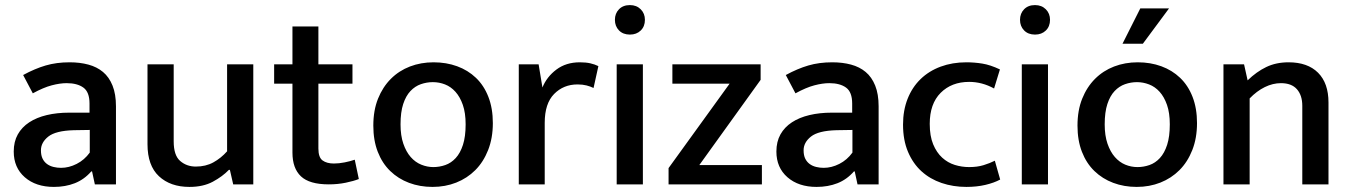

<svg xmlns="http://www.w3.org/2000/svg" viewBox="-20 -725 5310 755"><path d="M71 -430Q117 -455 159.5 -467.5Q202 -480 254 -480Q294 -480 327.5 -471Q361 -462 385 -442Q409 -422 422.5 -388.5Q436 -355 436 -307V0H353L342 -51H339Q311 -19 274 -4.5Q237 10 192 10Q121 10 77.5 -28Q34 -66 34 -129Q34 -168 50 -196.5Q66 -225 95 -244Q124 -263 164 -272.5Q204 -282 252 -282H332V-318Q332 -363 308 -380.5Q284 -398 242 -398Q216 -398 183.5 -389.5Q151 -381 109 -358ZM333 -214 270 -213Q199 -211 170 -188Q141 -165 141 -134Q141 -114 147.5 -101Q154 -88 165 -80Q176 -72 190.5 -68.5Q205 -65 220 -65Q251 -65 281.5 -80.5Q312 -96 333 -125Z M873 -472H976V0H897L884 -57H880Q855 -31 817 -10.5Q779 10 725 10Q650 10 605 -32Q560 -74 560 -158V-472H663V-169Q663 -114 688.5 -92Q714 -70 750 -70Q789 -70 819 -86.5Q849 -103 873 -130Z M1366 -396H1232V-141Q1232 -106 1248.5 -94Q1265 -82 1293 -82Q1313 -82 1335.5 -86.5Q1358 -91 1375 -97L1391 -21Q1371 -13 1339.5 -6.5Q1308 0 1273 0Q1197 0 1163.5 -31.5Q1130 -63 1130 -125V-396H1058V-472H1130V-621H1232V-472H1366Z M1918 -241Q1918 -182 1899.5 -135Q1881 -88 1849 -56Q1817 -24 1774 -7Q1731 10 1681 10Q1631 10 1588.5 -6Q1546 -22 1514.5 -52.5Q1483 -83 1465.5 -128Q1448 -173 1448 -231Q1448 -291 1466.5 -337Q1485 -383 1517 -415Q1549 -447 1592 -463.5Q1635 -480 1685 -480Q1735 -480 1777.5 -464.5Q1820 -449 1851.5 -419Q1883 -389 1900.5 -344Q1918 -299 1918 -241ZM1811 -236Q1811 -281 1800 -312.5Q1789 -344 1771 -364Q1753 -384 1730 -393Q1707 -402 1682 -402Q1658 -402 1635 -394Q1612 -386 1594 -367Q1576 -348 1565.5 -316Q1555 -284 1555 -236Q1555 -192 1566 -160Q1577 -128 1595 -107.5Q1613 -87 1636.5 -77.5Q1660 -68 1684 -68Q1708 -68 1731 -76Q1754 -84 1772 -103.5Q1790 -123 1800.5 -155.5Q1811 -188 1811 -236Z M2020 0V-472H2098L2113 -381Q2130 -423 2168 -451.5Q2206 -480 2260 -480Q2284 -480 2301.5 -476Q2319 -472 2333 -465L2314 -379Q2302 -385 2286.5 -389Q2271 -393 2251 -393Q2196 -393 2159 -355.5Q2122 -318 2122 -242V0Z M2405 0V-472H2508V0ZM2457 -589Q2430 -589 2414 -605.5Q2398 -622 2398 -647Q2398 -672 2414 -688.5Q2430 -705 2457 -705Q2483 -705 2499.5 -688.5Q2516 -672 2516 -647Q2516 -621 2499.5 -605Q2483 -589 2457 -589Z M2971 -411 2730 -76H2976V0H2609V-64L2849 -396H2624V-472H2971Z M3070 -430Q3116 -455 3158.5 -467.5Q3201 -480 3253 -480Q3293 -480 3326.5 -471Q3360 -462 3384 -442Q3408 -422 3421.5 -388.5Q3435 -355 3435 -307V0H3352L3341 -51H3338Q3310 -19 3273 -4.5Q3236 10 3191 10Q3120 10 3076.5 -28Q3033 -66 3033 -129Q3033 -168 3049 -196.5Q3065 -225 3094 -244Q3123 -263 3163 -272.5Q3203 -282 3251 -282H3331V-318Q3331 -363 3307 -380.5Q3283 -398 3241 -398Q3215 -398 3182.5 -389.5Q3150 -381 3108 -358ZM3332 -214 3269 -213Q3198 -211 3169 -188Q3140 -165 3140 -134Q3140 -114 3146.5 -101Q3153 -88 3164 -80Q3175 -72 3189.5 -68.5Q3204 -65 3219 -65Q3250 -65 3280.5 -80.5Q3311 -96 3332 -125Z M3791 -68Q3823 -68 3847.5 -75.5Q3872 -83 3892 -93L3913 -19Q3889 -6 3855 2Q3821 10 3780 10Q3728 10 3682.5 -5.5Q3637 -21 3603.5 -51.5Q3570 -82 3550.5 -128Q3531 -174 3531 -235Q3531 -291 3549 -336.5Q3567 -382 3600 -414Q3633 -446 3679 -463Q3725 -480 3780 -480Q3811 -480 3842.5 -475Q3874 -470 3912 -452L3889 -377Q3842 -403 3791 -403Q3722 -403 3679 -360Q3636 -317 3636 -238Q3636 -190 3649.5 -157.5Q3663 -125 3685 -105Q3707 -85 3734.5 -76.5Q3762 -68 3791 -68Z M3998 0V-472H4101V0ZM4050 -589Q4023 -589 4007 -605.5Q3991 -622 3991 -647Q3991 -672 4007 -688.5Q4023 -705 4050 -705Q4076 -705 4092.5 -688.5Q4109 -672 4109 -647Q4109 -621 4092.5 -605Q4076 -589 4050 -589Z M4687 -241Q4687 -182 4668.5 -135Q4650 -88 4618 -56Q4586 -24 4543 -7Q4500 10 4450 10Q4400 10 4357.5 -6Q4315 -22 4283.5 -52.5Q4252 -83 4234.5 -128Q4217 -173 4217 -231Q4217 -291 4235.5 -337Q4254 -383 4286 -415Q4318 -447 4361 -463.5Q4404 -480 4454 -480Q4504 -480 4546.5 -464.5Q4589 -449 4620.5 -419Q4652 -389 4669.5 -344Q4687 -299 4687 -241ZM4580 -236Q4580 -281 4569 -312.5Q4558 -344 4540 -364Q4522 -384 4498.5 -393Q4475 -402 4451 -402Q4427 -402 4404 -394Q4381 -386 4363 -367Q4345 -348 4334.5 -316Q4324 -284 4324 -236Q4324 -192 4335 -160Q4346 -128 4364 -107.5Q4382 -87 4405 -77.5Q4428 -68 4453 -68Q4477 -68 4500 -76Q4523 -84 4541 -103.5Q4559 -123 4569.5 -155.5Q4580 -188 4580 -236ZM4474 -553H4394L4464 -692H4577Z M4894 0H4791V-472H4872L4886 -409Q4921 -443 4959.5 -461.5Q4998 -480 5047 -480Q5122 -480 5163 -439Q5204 -398 5204 -322V0H5101V-309Q5101 -350 5080 -374Q5059 -398 5017 -398Q4985 -398 4953.5 -382.5Q4922 -367 4894 -338Z"/></svg>

Font: Mukta Medium
Style: Regular
Weight: 500
Designer: Girish Dalvi and Yashodeep Gholap
Foundry: Ek Type
Version: Version 2.538;PS 1.002;hotconv 16.6.51;makeotf.lib2.5.65220;